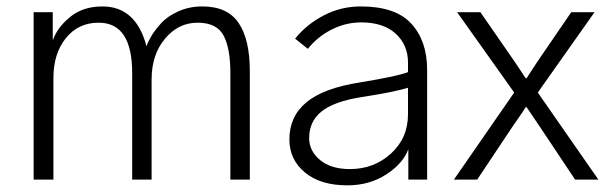

<svg xmlns="http://www.w3.org/2000/svg" viewBox="-20 -550 1858 588"><path d="M83 0V-512.7H141.6V-428.7H142.6Q156.2 -466.8 195.3 -498.5Q234.4 -530.3 293.9 -530.3Q396.5 -530.3 428.7 -408.2Q432.6 -420.9 442.9 -438.5Q453.1 -456.1 472.7 -478Q492.2 -500 525.9 -515.1Q559.6 -530.3 599.6 -530.3Q676.8 -530.3 710.9 -479.5Q745.1 -428.7 745.1 -332V0H685.5V-326.2Q685.5 -402.3 664.6 -441.4Q643.6 -480.5 585 -480.5Q526.4 -480.5 485.4 -431.6Q444.3 -382.8 444.3 -306.6V0H384.8V-326.2Q384.8 -480.5 282.2 -480.5Q219.7 -480.5 181.6 -433.1Q143.6 -385.7 143.6 -311.5V0Z M926.8 -127Q926.8 -87.9 960 -60.1Q993.2 -32.2 1051.8 -32.2Q1125 -32.2 1177.2 -79.6Q1229.5 -127 1229.5 -200.2V-281.2Q1185.5 -267.6 1083 -252Q1001 -238.3 963.9 -208Q926.8 -177.7 926.8 -127ZM866.2 -123Q866.2 -193.4 918.5 -236.8Q970.7 -280.3 1084 -297.9Q1197.3 -316.4 1229.5 -329.1V-358.4Q1229.5 -412.1 1191.9 -446.8Q1154.3 -481.4 1085.9 -481.4Q1039.1 -481.4 995.6 -459.5Q952.1 -437.5 922.9 -400.4L883.8 -431.6Q918.9 -475.6 971.7 -502.9Q1024.4 -530.3 1085 -530.3Q1191.4 -530.3 1239.7 -477.5Q1288.1 -424.8 1288.1 -335.9V0H1230.5V-92.8Q1213.9 -48.8 1162.6 -15.6Q1111.3 17.6 1043.9 17.6Q960.9 17.6 913.6 -22Q866.2 -61.5 866.2 -123Z M1370.1 0 1554.7 -266.6 1379.9 -512.7H1451.2L1547.9 -373Q1553.7 -365.2 1589.8 -310.5H1592.8Q1599.6 -321.3 1614.3 -343.8Q1628.9 -366.2 1633.8 -373L1729.5 -512.7H1800.8L1627 -266.6L1812.5 0H1741.2L1633.8 -161.1Q1595.7 -217.8 1592.8 -221.7H1589.8Q1583 -210 1568.4 -189.5Q1553.7 -168.9 1548.8 -161.1L1441.4 0Z"/></svg>

Font: Gothic A1 Light
Style: Regular
Weight: 300
Version: Version 2.50